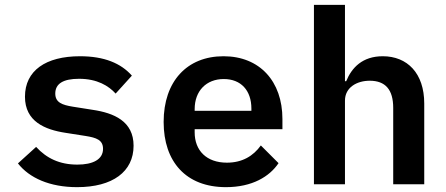

<svg xmlns="http://www.w3.org/2000/svg" viewBox="-20 -760 1840 792"><path d="M298 12C445 12 531 -52 531 -159C531 -260 450 -294 362 -307L280 -320C237 -327 208 -337 208 -374C208 -415 241 -435 306 -435C381 -435 428 -406 457 -374L524 -448C479 -499 410 -528 310 -528C169 -528 83 -469 83 -361C83 -259 165 -225 251 -212L334 -199C377 -192 405 -183 405 -146C405 -102 363 -81 299 -81C226 -81 172 -107 129 -154L54 -86C101 -26 185 12 298 12Z M912 12C1021 12 1092 -32 1129 -87L1056 -160C1025 -117 980 -89 916 -89C832 -89 783 -139 783 -214V-227H1145V-269C1145 -425 1051 -528 902 -528C751 -528 655 -424 655 -257C655 -93 747 12 912 12ZM903 -434C974 -434 1017 -387 1017 -312V-303H783V-310C783 -385 831 -434 903 -434Z M1275 0H1403V-345C1403 -400 1453 -427 1505 -427C1570 -427 1602 -390 1602 -315V0H1730V-333C1730 -458 1660 -528 1559 -528C1475 -528 1431 -481 1408 -425H1403V-740H1275Z"/></svg>

Font: IBM Mono SemiBold
Style: Regular
Weight: 600
Monospace: yes
Designer: Mike Abbink, Paul van der Laan, Pieter van Rosmalen
Foundry: Bold Monday
Version: Version 2.3